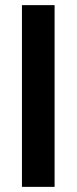

<svg xmlns="http://www.w3.org/2000/svg" viewBox="-20 -727 299 747"><path d="M192.4 0H65.4V-707H192.4Z"/></svg>

Font: Pretendard SemiBold
Style: Regular
Weight: 600
Designer: Base glyphs from Inter by Rasmus Andersson; Hangeul glyphs from Noto Sans CJK(Source Han Sans) by Jang Soo-young and Kan
Foundry: Kil Hyung-jin
Version: Version 1.309